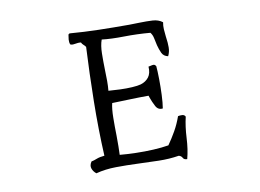

<svg xmlns="http://www.w3.org/2000/svg" viewBox="-71 -771 1141 844"><g transform="rotate(-10 500.0 -349.0)"><path d="M726 -217Q716 -175 713.5 -124Q711 -73 700 -32Q686 -32 681.5 -41Q677 -50 666 -53Q623 -46 576 -47Q529 -48 482 -50Q433 -52 385.5 -51.5Q338 -51 296 -40Q283 -50 278 -64.5Q273 -79 284 -95Q295 -97 308.5 -102.5Q322 -108 344 -110Q338 -228 340 -354Q342 -480 348 -595Q344 -601 338 -606Q332 -611 329 -618Q322 -619 316 -618.5Q310 -618 305 -617Q299 -616 293 -615.5Q287 -615 281 -618Q277 -628 278 -640Q279 -652 281 -662Q283 -663 284 -664.5Q285 -666 288 -666Q350 -661 414 -659.5Q478 -658 551 -658Q563 -658 574 -658.5Q585 -659 595 -659Q630 -660 656 -658.5Q682 -657 700 -643Q697 -628 698 -612Q699 -596 701 -579Q702 -574 702 -571Q705 -551 705 -530.5Q705 -510 696 -492Q676 -496 668.5 -512.5Q661 -529 656 -548Q652 -565 649 -580.5Q646 -596 637 -607Q578 -612 520 -611Q462 -610 421 -615Q412 -590 411.5 -554Q411 -518 412 -480Q413 -456 413 -432Q413 -408 411 -388Q435 -386 463 -385Q491 -384 516.5 -385.5Q542 -387 556 -391Q579 -398 592 -415Q605 -432 603 -462Q606 -462 613 -464Q620 -466 626 -466Q632 -466 637 -458Q639 -436 639.5 -400.5Q640 -365 638.5 -329.5Q637 -294 633 -270Q612 -267 601.5 -287Q591 -307 584 -327Q582 -333 581 -336Q541 -336 498 -334.5Q455 -333 418 -332Q412 -308 411.5 -267.5Q411 -227 412 -187Q412 -162 412 -140Q412 -118 411 -102Q444 -99 483.5 -98Q523 -97 561 -99Q599 -101 629 -106Q648 -133 664.5 -162Q681 -191 693 -225Q701 -227 711.5 -226.5Q722 -226 726 -217Z"/></g></svg>

Font: Yuji Mai
Style: Regular
Weight: 400
Designer: Kataoka Yuji
Foundry: Kinuta Font Factory
Version: Version 3.002